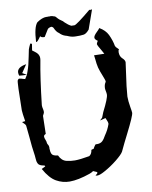

<svg xmlns="http://www.w3.org/2000/svg" viewBox="-100 -983 863 1092"><g transform="rotate(-10 331.5 -436.5)"><path d="M78.1 -604Q57.1 -604.5 34.2 -606.9Q31.2 -616.7 31.2 -624.5Q31.2 -655.8 84.5 -664.1L53.7 -618.2ZM213.4 36.1Q172.9 36.1 136.5 15.6Q100.1 -4.9 68.4 -62Q75.2 -64.5 90.8 -73.2Q89.8 -74.7 88.6 -76.9Q87.4 -79.1 85.9 -79.1Q57.6 -83 51 -96.9Q44.4 -110.8 44.4 -126.5Q44.4 -133.3 43 -143.6Q34.7 -197.3 30.8 -251.5Q27.8 -286.1 23.9 -320.3Q22 -327.6 12.7 -335.4Q8.3 -339.4 4.4 -344.2L22.9 -346.2Q15.1 -393.6 14.6 -410.2Q16.6 -572.8 21.5 -582Q25.9 -589.4 30.3 -590.3Q40.5 -589.4 52.7 -585L64.5 -582L78.1 -604L84.5 -621.1Q97.2 -655.3 106 -703.6Q109.9 -724.6 114.3 -744.1Q117.7 -755.4 127.9 -775.9L137.2 -772.5Q134.8 -754.4 131.3 -735.4L146.5 -724.1Q169.4 -708 169.4 -685.1Q169.4 -679.7 168.5 -674.3Q148.9 -572.3 131.8 -418.9Q131.8 -407.7 134.3 -398.9Q136.7 -390.1 136.7 -380.4Q136.7 -376.5 134.8 -372.1Q132.8 -367.7 130.9 -364.3Q128.9 -360.8 127.9 -358.4Q126.5 -309.6 125.5 -254.4Q113.3 -249.5 113.3 -241.2Q113.3 -232.4 117.9 -222.4Q122.6 -212.4 123 -202.1Q124 -196.8 127.4 -191.9Q132.3 -185.1 132.3 -175.8L131.8 -169.4Q131.8 -149.9 137.7 -137.2Q143.6 -124.5 172.9 -121.6Q187 -89.8 214.8 -83Q237.8 -77.1 263.2 -77.1Q292 -77.1 347.2 -86.9Q362.3 -96.7 365.2 -119.6Q366.2 -121.6 378.9 -123.5Q381.8 -127.9 384.3 -133.3Q393.1 -147 395 -147L402.3 -146.5Q422.4 -146.5 433.6 -156.7Q444.8 -167 455.6 -187.5Q475.6 -215.8 486.3 -247.1L486.8 -251.5Q486.8 -254.9 485.4 -259.8Q483.9 -264.6 481 -271.2Q478 -277.8 475.6 -284.2Q468.3 -282.7 442.9 -275.9L450.7 -283.7Q456.5 -287.6 458 -291.5L469.2 -319.8Q506.8 -393.6 506.8 -414.6Q506.8 -423.3 504.6 -432.9Q502.4 -442.4 502 -451.7Q502.9 -471.7 509.8 -481.9Q513.2 -487.3 513.2 -490.7Q513.2 -495.1 500.5 -527.3Q490.7 -550.8 483.9 -574.7Q478.5 -598.1 476.6 -623.5L473.6 -647L532.7 -645.5L522.5 -664.1Q500.5 -700.2 500.5 -707Q500.5 -710.9 508.8 -724.6Q492.7 -734.9 492.7 -745.1Q492.7 -756.3 512.7 -775.4Q522.9 -784.7 529.8 -794.4Q563.5 -774.9 577.6 -746.1Q594.2 -710.9 599.6 -679.2Q602.5 -670.9 611.8 -663.6L619.6 -655.3Q614.3 -652.3 614.3 -640.1Q614.3 -615.7 628.9 -602.5Q643.6 -589.4 643.6 -577.1Q639.2 -539.1 633.3 -501.5Q624 -442.4 619.6 -382.8Q619.6 -356.4 625.5 -322.3Q630.4 -294.4 630.4 -287.6Q630.4 -271 581.1 -173.8Q557.1 -127 535.2 -80.1Q526.9 -64.5 491 -35.6Q455.1 -6.8 416.5 14.2Q388.7 29.8 373.5 29.8Q367.7 29.8 363.3 27.3Q376.5 18.6 376.5 13.7Q376.5 10.7 373 8.8Q369.6 6.8 363.8 4.9Q357.9 2.9 354 0.5Q344.7 7.3 331.1 12.2Q262.2 36.1 213.4 36.1ZM413.6 -771H389.2Q368.7 -771 349.1 -779.3Q342.8 -782.7 331.1 -785.6Q313.5 -791.5 299.8 -806.2Q284.7 -815.4 274.4 -839.4Q271 -846.7 261.7 -849.1Q244.1 -845.7 239.7 -837.9L215.3 -798.3H211.9Q196.3 -798.3 190.4 -807.1Q170.9 -778.3 164.1 -778.3Q163.1 -778.3 162.1 -779.3Q166.5 -864.3 189 -888.2Q219.7 -909.2 243.7 -909.2L247.6 -908.7Q250.5 -909.2 255.9 -909.2Q260.7 -909.2 263.2 -908.7L268.1 -909.2Q277.3 -909.2 287.1 -904.8Q289.1 -904.3 291.7 -903.8Q294.4 -903.3 296.4 -900.4Q296.9 -899.4 298.3 -898.7Q299.8 -897.9 301.3 -895.5Q312.5 -881.3 333 -868.7Q339.4 -862.3 340.8 -860.4Q358.9 -842.8 375.5 -835Q387.2 -835 393.6 -834.5Q407.2 -835.9 492.2 -906.7V-905.3L497.1 -906.7Q497.1 -905.3 497.6 -905.3V-904.3L506.8 -906.7Q506.8 -905.3 507.3 -905.3L468.8 -796.4Q450.7 -774.9 435.8 -772.9Q420.9 -771 413.6 -771Z"/></g></svg>

Font: Unutterable
Style: Regular
Weight: 400
Designer: GGBotNet
Foundry: f0n7.com
Version: 1.00